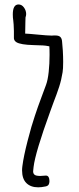

<svg xmlns="http://www.w3.org/2000/svg" viewBox="-20 -820 351 849"><path d="M148.9 8.3Q115.7 8.3 96.7 -10.5Q77.6 -29.3 77.6 -66.9Q77.6 -76.2 79.1 -86.4Q84.5 -128.9 102.1 -197.3Q119.6 -265.6 133.8 -306.6Q145.5 -342.8 164.6 -393.6Q170.9 -409.2 183.6 -444.8Q191.4 -465.8 195.3 -502Q199.2 -538.1 199.2 -577.1Q199.2 -603.5 198.2 -615.2Q180.7 -618.7 169.7 -619.1Q158.7 -619.6 127.9 -620.6Q70.8 -622.1 52.7 -633.3Q42.5 -639.6 41.5 -650.4V-683.1Q41.5 -698.2 40.3 -711.9Q39.1 -725.6 38.6 -730L37.1 -742.2Q36.6 -747.1 36.6 -756.3Q36.6 -800.3 62 -800.3Q76.2 -800.3 85.9 -786.9Q95.7 -773.4 95.7 -757.8Q95.7 -751.5 92.8 -742.7L92.3 -724.1Q91.3 -689.9 91.3 -671.4Q106.9 -670.9 141.1 -667.5Q191.4 -662.6 209 -662.6Q213.4 -662.6 216.8 -663.1H225.1Q240.2 -663.1 246.8 -656.5Q253.4 -649.9 254.4 -637.2Q256.3 -622.1 257.8 -596.2Q259.3 -570.3 259.3 -546.4Q259.3 -514.6 256.8 -500.5Q251.5 -466.8 241.7 -436.5Q231.9 -406.2 216.3 -366.2L202.6 -328.6Q135.7 -145 128.4 -81.1Q126.5 -67.4 126.5 -62.5Q126.5 -52.2 133.1 -47.1Q139.6 -42 158.2 -42Q168 -42 181.2 -43.5Q190.4 -44.4 194.6 -37.4Q198.7 -30.3 198.7 -19Q198.7 -9.8 195.1 -3.7Q191.4 2.4 181.6 4.4Q163.1 8.3 148.9 8.3Z"/></svg>

Font: Amatica SC
Style: Bold
Weight: 400
Designer: Vernon Adams, Ben Nathan
Foundry: newtypography
Version: Version 2.000